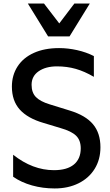

<svg xmlns="http://www.w3.org/2000/svg" viewBox="-20 -1049 620 1082"><path d="M54 -53V-177Q164 -90 284 -90Q358 -90 396.5 -122Q435 -154 435 -213Q435 -259 408.5 -284.5Q382 -310 322 -327L226 -356Q136 -382 91.5 -431.5Q47 -481 47 -561Q47 -625 79 -674.5Q111 -724 171 -751Q231 -778 313 -778Q363 -778 414.5 -766.5Q466 -755 509 -733V-616Q456 -647 406.5 -661Q357 -675 301 -675Q238 -675 198 -647.5Q158 -620 158 -571Q158 -527 182.5 -502Q207 -477 260 -461L373 -426Q462 -399 504 -349Q546 -299 546 -219Q546 -150 513.5 -97.5Q481 -45 422.5 -16Q364 13 288 13Q221 13 160.5 -4Q100 -21 54 -53ZM137 -1029H228L314 -917L399 -1029H486L372 -844H251Z"/></svg>

Font: Application Medium
Style: Regular
Weight: 500
Designer: Wei Huang
Foundry: Wei Huang
Version: Version 0.012